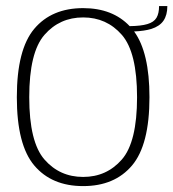

<svg xmlns="http://www.w3.org/2000/svg" viewBox="-20 -626 586 650"><path d="M261.5 4Q368 4 427 -65.8Q486 -135.5 486 -297Q486 -448.5 434 -519.5Q469 -521 492 -528Q520.5 -537 533.5 -556Q546.5 -575 546.5 -605.5H518.5Q518.5 -580.5 509.8 -565.8Q501 -551 479 -544.5Q457.5 -538 419 -537.5Q361 -598.5 261.5 -598.5Q155 -598.5 96 -528.5Q37 -458.5 37 -297Q37 -135.5 96 -65.8Q155 4 261.5 4ZM261.5 -27Q182 -27 130.5 -86Q79 -145 79 -297Q79 -449 130.5 -508Q182 -567 261.5 -567Q341 -567 392.5 -508Q444 -449 444 -297Q444 -145 392.5 -86Q341 -27 261.5 -27Z"/></svg>

Font: Anybody Thin ExtraLight
Style: Regular
Weight: 250
Version: Version 1.113;gftools[0.9.25]